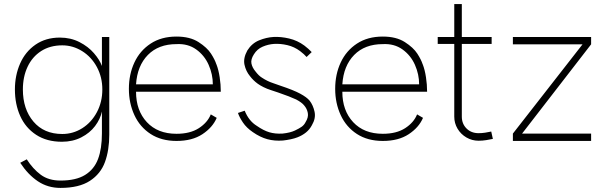

<svg xmlns="http://www.w3.org/2000/svg" viewBox="-20 -690 2965 940"><path d="M481 -252Q481 -312 454.5 -361.5Q428 -411 382.5 -439.5Q337 -468 285 -468Q225 -468 181.5 -440Q138 -412 115 -363Q92 -314 92 -252Q92 -156 143.5 -95Q195 -34 285 -34Q338 -34 383 -62.5Q428 -91 454.5 -141Q481 -191 481 -252ZM276 230Q214 230 165.5 197.5Q117 165 79 107L111 90Q141 137 179.5 165.5Q218 194 276 194Q352 194 396.5 166.5Q441 139 460 88.5Q479 38 479 -37V-144Q471 -107 445.5 -73Q420 -39 378 -17.5Q336 4 283 4Q209 4 157 -30Q105 -64 79 -122Q53 -180 53 -252Q53 -321 78.5 -379Q104 -437 154 -471.5Q204 -506 273 -506Q326 -506 369 -484Q412 -462 440 -429.5Q468 -397 479 -367V-509H515V-31Q515 45 494 103Q473 161 420 195.5Q367 230 276 230Z M844 -474Q756 -474 704 -421Q652 -368 646 -277H1022Q1022 -326 1001.5 -372.5Q981 -419 940.5 -448Q900 -477 844 -474ZM1061 -241H646Q646 -149 699 -92Q752 -35 844 -35Q911 -35 953.5 -62.5Q996 -90 1012 -130L1041 -113Q1021 -66 971 -33Q921 0 844 0Q770 0 717.5 -34Q665 -68 638 -126.5Q611 -185 611 -255Q611 -326 638 -384Q665 -442 717.5 -476.5Q770 -511 844 -511Q910 -511 952 -484Q994 -457 1013 -427.5Q1032 -398 1039 -376L1040 -374Q1050 -348 1055.5 -312Q1061 -276 1061 -241Z M1218 -43Q1187 -64 1169.5 -90Q1152 -116 1145 -137L1178 -148Q1198 -98 1237 -74Q1270 -51 1298.5 -42.5Q1327 -34 1363 -36Q1401 -40 1424 -51Q1445 -61 1457 -69.5Q1469 -78 1476 -92Q1491 -116 1487 -137Q1483 -158 1469 -174Q1458 -188 1430 -203Q1400 -217 1342 -237L1306 -249Q1287 -255 1270 -263.5Q1253 -272 1242 -280Q1220 -296 1204 -317Q1184 -341 1177 -373Q1170 -405 1191 -443Q1213 -478 1248.5 -492.5Q1284 -507 1319 -509Q1355 -511 1395.5 -501.5Q1436 -492 1470 -467Q1491 -451 1506 -435L1481 -411Q1470 -424 1449 -440Q1421 -461 1387 -469Q1353 -477 1321 -475Q1293 -473 1266 -461.5Q1239 -450 1223 -424Q1207 -399 1211 -379Q1215 -359 1231 -340Q1247 -319 1262 -310Q1289 -292 1317 -283L1354 -270Q1417 -249 1449.5 -231.5Q1482 -214 1496 -197Q1513 -175 1520 -143Q1527 -111 1507 -77Q1496 -56 1478 -41.5Q1460 -27 1437 -18Q1422 -12 1402.5 -8Q1383 -4 1365 -2Q1324 1 1289 -8.5Q1254 -18 1218 -43Z M1854 -474Q1766 -474 1714 -421Q1662 -368 1656 -277H2032Q2032 -326 2011.5 -372.5Q1991 -419 1950.5 -448Q1910 -477 1854 -474ZM2071 -241H1656Q1656 -149 1709 -92Q1762 -35 1854 -35Q1921 -35 1963.5 -62.5Q2006 -90 2022 -130L2051 -113Q2031 -66 1981 -33Q1931 0 1854 0Q1780 0 1727.5 -34Q1675 -68 1648 -126.5Q1621 -185 1621 -255Q1621 -326 1648 -384Q1675 -442 1727.5 -476.5Q1780 -511 1854 -511Q1920 -511 1962 -484Q2004 -457 2023 -427.5Q2042 -398 2049 -376L2050 -374Q2060 -348 2065.5 -312Q2071 -276 2071 -241Z M2323 -1Q2291 -1 2263.5 -17Q2236 -33 2220 -60Q2204 -87 2204 -119V-670H2241V-119Q2241 -84 2264 -61Q2287 -38 2323 -38Q2339 -38 2355.5 -40.5Q2372 -43 2385 -46L2393 -10Q2379 -7 2360.5 -4Q2342 -1 2323 -1ZM2123 -509H2387V-475H2123Z M2874 -473 2536 -36H2874V0H2491V-36L2832 -473H2491V-509H2874Z"/></svg>

Font: SUIT Variable
Style: Regular
Weight: 400
Designer: Sunn Youn; Korean Glyphs from Source Han Sans (Sandoll Communications; Soo-young Jang, Joo-yeon Kang)
Foundry: Sunn
Version: Version 1.150;FEAKit 1.0